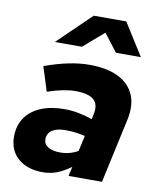

<svg xmlns="http://www.w3.org/2000/svg" viewBox="-84 -817 739 888"><g transform="rotate(10 285.0 -373.0)"><path d="M177 4Q104 4 61 -33.5Q18 -71 18 -135Q18 -187 43 -224Q68 -261 115 -281Q162 -301 227 -301Q260 -301 293.5 -294.5Q327 -288 358 -277L363 -302Q373 -348 348 -370Q323 -392 262 -392Q236 -392 204.5 -386Q173 -380 131 -366L95 -480Q156 -502 207.5 -512.5Q259 -523 305 -523Q387 -523 440.5 -496.5Q494 -470 515 -421Q536 -372 521 -303L455 0H298L308 -44Q271 -18 241 -7Q211 4 177 4ZM241 -100Q264 -100 284.5 -105.5Q305 -111 324 -122L340 -195Q321 -200 297 -203Q273 -206 248 -206Q207 -206 185 -191Q163 -176 163 -148Q163 -126 183.5 -113Q204 -100 241 -100ZM128 -599 284 -750H437L532 -599H415L351 -682L255 -599Z"/></g></svg>

Font: Red Hat Text VF
Style: Italic
Weight: 300
Italic angle: -12°
Designer: Pentagram, MCKL
Foundry: Pentagram, MCKL
Version: Version 1.023